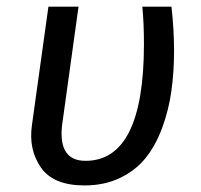

<svg xmlns="http://www.w3.org/2000/svg" viewBox="-20 -547 605 579"><path d="M234.9 12.2Q140.6 12.2 103.3 -42Q65.9 -96.2 76.2 -168.9L126 -526.9H216.8L167 -168Q155.8 -62 237.8 -62Q413.6 -62 414.1 -413.1Q414.1 -478 409.2 -526.9H497.1Q504.9 -457 504.9 -393.6Q504.9 -330.1 496.8 -272.5Q488.8 -214.8 469 -161.4Q449.2 -107.9 419.2 -70.6Q389.2 -33.2 342 -10.5Q294.9 12.2 234.9 12.2Z"/></svg>

Font: FiraSans-Italic
Style: Italic
Weight: 400
Italic angle: -8°
Designer: Carrois Corporate & Edenspiekermann AG
Foundry: Carrois Corporate GbR & Edenspiekermann AG
Version: Version 3.106;PS 003.106;hotconv 1.0.70;makeotf.lib2.5.58329